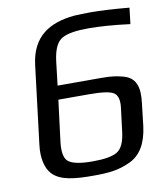

<svg xmlns="http://www.w3.org/2000/svg" viewBox="-77 -723 676 797"><g transform="rotate(-10 260.5 -325.0)"><path d="M503 -251C512 -319 498 -361 444 -374C401 -385 377 -384 318 -384H171L183 -486C189 -533 203 -564 226 -577C248 -590 286 -596 338 -596C385 -596 443 -592 513 -583L521 -651C454 -657 399 -660 359 -660C332 -660 309 -659 289 -658C182 -648 108 -601 94 -484L54 -156C47 -102 57 -57 80 -32C113 5 178 10 251 10C319 10 357 6 406 -16C456 -38 483 -86 492 -156ZM402 -151C397 -107 384 -79 364 -67C344 -55 310 -49 261 -49C211 -49 178 -55 160 -68C143 -80 137 -108 142 -151L164 -326H294C348 -326 382 -321 397 -311C412 -301 418 -280 414 -248Z"/></g></svg>

Font: Gamestation Display
Style: Italic
Weight: 400
Designer: Jonas Hecksher
Foundry: Jonas Hecksher, Playtypeª, e-types AS
Version: Version 1.003